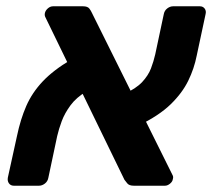

<svg xmlns="http://www.w3.org/2000/svg" viewBox="-20 -591 675 611"><path d="M406 0Q391 0 385 -7.5Q379 -15 376 -19L125 -535Q121 -542 123 -550Q125 -558 132.5 -564.5Q140 -571 149 -571H244Q259 -571 264.5 -563.5Q270 -556 272 -551L528 -36Q531 -31 531 -27.5Q531 -24 530 -21Q529 -13 521 -6.5Q513 0 505 0ZM24 0Q14 0 8.5 -7.5Q3 -15 5 -26L34 -158Q45 -211 63.5 -253.5Q82 -296 116 -332Q150 -368 206 -401L255 -300Q223 -281 204.5 -256Q186 -231 176.5 -205.5Q167 -180 162 -158L134 -26Q132 -14 123 -7Q114 0 104 0ZM420 -191 373 -291Q413 -309 432.5 -330Q452 -351 460.5 -373.5Q469 -396 474 -418L501 -545Q503 -557 512 -564Q521 -571 531 -571H616Q626 -571 631.5 -563.5Q637 -556 634 -545L606 -414Q598 -373 579 -334Q560 -295 523 -259Q486 -223 420 -191Z"/></svg>

Font: Rubik SemiBold
Style: Italic
Weight: 600
Italic angle: -12°
Designer: Hubert and Fischer
Foundry: Hubert and Fischer
Version: Version 2.300;gftools[0.9.30]